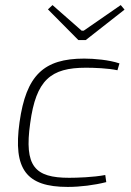

<svg xmlns="http://www.w3.org/2000/svg" viewBox="-20 -725 517 757"><path d="M456 -705 310 -604H302L187 -705L169 -688L289 -567H318L471 -687ZM312 -494C152 -494 83 -428 57 -243C31 -57 84 12 247 12C296 12 352 5 399 -7L395 -35C348 -26 283 -24 253 -24C117 -24 75 -69 99 -239C122 -410 180 -458 319 -458C350 -458 407 -456 443 -448L451 -475C410 -489 351 -494 312 -494Z"/></svg>

Font: Exo 2 Extra Light
Style: Italic
Weight: 250
Italic angle: -8°
Designer: Natanael Gama
Version: Version 1.001;PS 001.001;hotconv 1.0.88;makeotf.lib2.5.64775